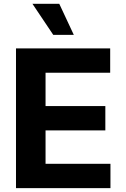

<svg xmlns="http://www.w3.org/2000/svg" viewBox="-20 -979 653 999"><path d="M63.2 0H554.7V-126.8H217V-300.4H528.1V-427.2H217V-600.5H553.3V-727.3H63.2ZM148.8 -959.2 257.1 -797.6H364L288.4 -959.2Z"/></svg>

Font: GiG Sans
Style: Bold
Weight: 700
Designer: Andreas Faust
Version: Version 1.100;FEAKit 1.0